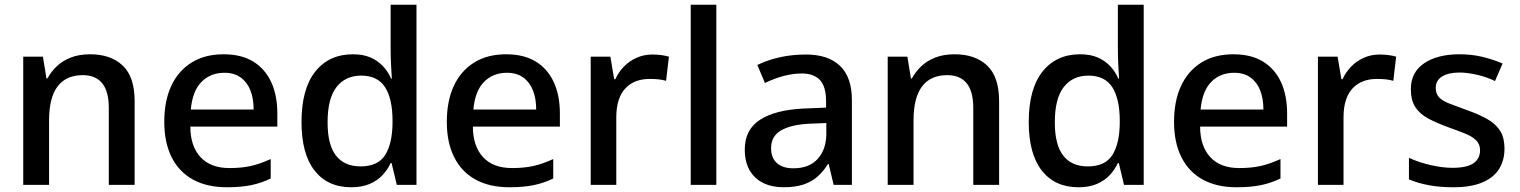

<svg xmlns="http://www.w3.org/2000/svg" viewBox="-20 -780 6411 810"><path d="M361 -551Q447 -551 497.5 -503.5Q548 -456 548 -353V0H439V-324Q439 -395 411 -429Q383 -463 329 -463Q259 -463 223 -415.5Q187 -368 187 -272V0H78V-541H161L176 -449H180Q195 -477 219 -500Q243 -523 278 -537Q313 -551 361 -551Z M923 -551Q998 -551 1048 -520.5Q1098 -490 1124 -434Q1150 -378 1150 -301V-246H783Q783 -164 825.5 -117.5Q868 -71 948 -71Q998 -71 1037 -79.5Q1076 -88 1122 -109V-27Q1083 -8 1040 1Q997 10 937 10Q853 10 794 -22.5Q735 -55 704 -117Q673 -179 673 -266Q673 -354 702.5 -417.5Q732 -481 788 -516Q844 -551 923 -551ZM927 -473Q868 -473 830 -434.5Q792 -396 785 -318H1050Q1050 -364 1036.5 -398.5Q1023 -433 995.5 -453Q968 -473 927 -473Z M1462 10Q1362 10 1307 -60.5Q1252 -131 1252 -265Q1252 -405 1310 -478Q1368 -551 1469 -551Q1512 -551 1543 -537.5Q1574 -524 1596 -500.5Q1618 -477 1630 -448H1633Q1631 -476 1629.5 -510.5Q1628 -545 1628 -578V-760H1737V0H1654L1632 -92H1628Q1615 -64 1593.5 -41Q1572 -18 1539.5 -4Q1507 10 1462 10ZM1501 -78Q1574 -78 1604.5 -125.5Q1635 -173 1636 -261V-270Q1636 -363 1604.5 -412Q1573 -461 1504 -461Q1437 -461 1399.5 -412.5Q1362 -364 1362 -264Q1362 -169 1397.5 -123.5Q1433 -78 1501 -78Z M2115 -551Q2190 -551 2240 -520.5Q2290 -490 2316 -434Q2342 -378 2342 -301V-246H1975Q1975 -164 2017.5 -117.5Q2060 -71 2140 -71Q2190 -71 2229 -79.5Q2268 -88 2314 -109V-27Q2275 -8 2232 1Q2189 10 2129 10Q2045 10 1986 -22.5Q1927 -55 1896 -117Q1865 -179 1865 -266Q1865 -354 1894.5 -417.5Q1924 -481 1980 -516Q2036 -551 2115 -551ZM2119 -473Q2060 -473 2022 -434.5Q1984 -396 1977 -318H2242Q2242 -364 2228.5 -398.5Q2215 -433 2187.5 -453Q2160 -473 2119 -473Z M2732 -550Q2752 -550 2770.5 -547.5Q2789 -545 2802 -541L2790 -439Q2776 -443 2760.5 -445Q2745 -447 2720 -447Q2690 -447 2665 -438Q2640 -429 2620.5 -409.5Q2601 -390 2590.5 -359Q2580 -328 2580 -285V0H2472V-541H2555L2571 -446H2576Q2589 -475 2611.5 -498.5Q2634 -522 2665 -536Q2696 -550 2732 -550Z M3002 0H2894V-760H3002Z M3380 -550Q3474 -550 3524 -502Q3574 -454 3574 -357V0H3497L3476 -88H3473Q3455 -59 3430.5 -36.5Q3406 -14 3371 -2Q3336 10 3286 10Q3236 10 3199 -8.5Q3162 -27 3142 -62.5Q3122 -98 3122 -149Q3122 -233 3186 -274.5Q3250 -316 3368 -322L3465 -326V-352Q3465 -415 3439 -442.5Q3413 -470 3363 -470Q3326 -470 3287.5 -460Q3249 -450 3207 -430L3175 -506Q3219 -527 3270 -538.5Q3321 -550 3380 -550ZM3393 -258Q3316 -254 3274.5 -229.5Q3233 -205 3233 -155Q3233 -114 3257.5 -92Q3282 -70 3327 -70Q3394 -70 3429.5 -109.5Q3465 -149 3466 -212V-261Z M4008 -551Q4094 -551 4144.5 -503.5Q4195 -456 4195 -353V0H4086V-324Q4086 -395 4058 -429Q4030 -463 3976 -463Q3906 -463 3870 -415.5Q3834 -368 3834 -272V0H3725V-541H3808L3823 -449H3827Q3842 -477 3866 -500Q3890 -523 3925 -537Q3960 -551 4008 -551Z M4530 10Q4430 10 4375 -60.5Q4320 -131 4320 -265Q4320 -405 4378 -478Q4436 -551 4537 -551Q4580 -551 4611 -537.5Q4642 -524 4664 -500.5Q4686 -477 4698 -448H4701Q4699 -476 4697.5 -510.5Q4696 -545 4696 -578V-760H4805V0H4722L4700 -92H4696Q4683 -64 4661.5 -41Q4640 -18 4607.5 -4Q4575 10 4530 10ZM4569 -78Q4642 -78 4672.5 -125.5Q4703 -173 4704 -261V-270Q4704 -363 4672.5 -412Q4641 -461 4572 -461Q4505 -461 4467.5 -412.5Q4430 -364 4430 -264Q4430 -169 4465.5 -123.5Q4501 -78 4569 -78Z M5183 -551Q5258 -551 5308 -520.5Q5358 -490 5384 -434Q5410 -378 5410 -301V-246H5043Q5043 -164 5085.5 -117.5Q5128 -71 5208 -71Q5258 -71 5297 -79.5Q5336 -88 5382 -109V-27Q5343 -8 5300 1Q5257 10 5197 10Q5113 10 5054 -22.5Q4995 -55 4964 -117Q4933 -179 4933 -266Q4933 -354 4962.5 -417.5Q4992 -481 5048 -516Q5104 -551 5183 -551ZM5187 -473Q5128 -473 5090 -434.5Q5052 -396 5045 -318H5310Q5310 -364 5296.5 -398.5Q5283 -433 5255.5 -453Q5228 -473 5187 -473Z M5800 -550Q5820 -550 5838.5 -547.5Q5857 -545 5870 -541L5858 -439Q5844 -443 5828.5 -445Q5813 -447 5788 -447Q5758 -447 5733 -438Q5708 -429 5688.5 -409.5Q5669 -390 5658.5 -359Q5648 -328 5648 -285V0H5540V-541H5623L5639 -446H5644Q5657 -475 5679.5 -498.5Q5702 -522 5733 -536Q5764 -550 5800 -550Z M6327 -152Q6327 -104 6304.5 -67.5Q6282 -31 6234 -10.5Q6186 10 6111 10Q6054 10 6008.5 1.5Q5963 -7 5924 -23V-114Q5971 -93 6020 -82.5Q6069 -72 6107 -72Q6169 -72 6196.5 -91.5Q6224 -111 6224 -146Q6224 -171 6208 -187.5Q6192 -204 6161 -216.5Q6130 -229 6085 -245Q6039 -262 6004.5 -280.5Q5970 -299 5951 -328Q5932 -357 5932 -404Q5932 -475 5988 -513Q6044 -551 6137 -551Q6188 -551 6232.5 -540.5Q6277 -530 6319 -512L6287 -438Q6253 -455 6211.5 -464.5Q6170 -474 6138 -474Q6091 -474 6064 -457.5Q6037 -441 6037 -409Q6037 -384 6051.5 -369Q6066 -354 6095 -343Q6124 -332 6167 -316Q6213 -300 6249.5 -280.5Q6286 -261 6306.5 -231.5Q6327 -202 6327 -152Z"/></svg>

Font: Noto Sans Hebrew Thin Medium
Style: Regular
Weight: 500
Version: Version 3.001